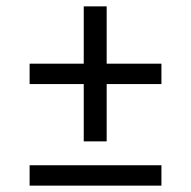

<svg xmlns="http://www.w3.org/2000/svg" viewBox="-20 -583 600 603"><path d="M243 -563H315V-139H243ZM487 -383V-319H73V-383ZM487 -64V0H73V-64Z"/></svg>

Font: Roboto Serif 28pt
Style: Regular
Weight: 400
Designer: Greg Gazdowicz
Foundry: Commercial Type
Version: Version 1.008